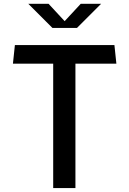

<svg xmlns="http://www.w3.org/2000/svg" viewBox="-20 -960 660 980"><path d="M365 0V-635H574L564 -730H56L46 -635H251.5V0ZM124.5 -940.5H228L310 -852L392 -940.5H496L373 -817.5H247.5Z"/></svg>

Font: Monaspace Argon Medium
Style: Regular
Weight: 500
Designer: Riley Cran & the Lettermatic Team
Foundry: Lettermatic
Version: Version 1.000 (Monaspace Argon)